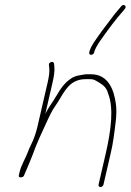

<svg xmlns="http://www.w3.org/2000/svg" viewBox="-20 -742 531 781"><path d="M362.9 -528 364.5 -535C372.1 -554.2 383.9 -571 396.4 -588.5C421.6 -624 451.6 -664.7 479.7 -696L488 -706C497.1 -717.6 482.9 -728 473.5 -717L465.2 -707C459 -700.3 453.1 -693.3 447.4 -686C426.4 -657.3 400.4 -625.2 380.1 -596C366.9 -577 352.5 -558 345 -537L343.4 -530C338.9 -516.7 358.5 -514.7 362.9 -528ZM388.6 19C393.9 19 399.7 14.3 400.9 9L430.2 -118C434.9 -138.1 439.1 -159.4 441.7 -178.5C448.5 -229.2 457.2 -278 451.5 -318.5C444 -372.7 423.4 -440 349.6 -440H333.6C327.6 -440 320 -439 310.9 -437C290.6 -434.2 276.6 -429.5 262.5 -418C241.5 -402.5 228.7 -384.8 214.1 -360L198.1 -334C184.5 -311.9 178.2 -306.3 164.4 -279L193.8 -406.5C199.4 -430.6 203.2 -454.7 201 -472L199.7 -484C197.3 -495.6 176.5 -489.4 179.1 -477L180.4 -465C182.3 -450.1 178.6 -427 173.7 -406L132.6 -228C126.7 -202.3 117.3 -174.9 106.6 -154L98.9 -138L93.6 -124C84.1 -98.6 66.1 -69.9 59.9 -43L56.5 -28C53.9 -17.1 74.2 -19.3 77.2 -27C85.9 -46.2 101.9 -85.2 110.7 -107C131.2 -164.5 150.4 -202.5 175.6 -258C194 -296.9 197.5 -299.7 215.5 -327C244 -373.3 264.6 -420 329 -420H345C362.4 -420 365.4 -416.3 380.2 -408C401.2 -395.2 413.2 -385.7 419.6 -362C443.3 -303.6 432 -212.2 410.2 -118L380.9 9C379.7 14.3 383.3 19 388.6 19Z"/></svg>

Font: HoneyBee
Style: UltLitIt
Weight: 100
Foundry: Cannot Into Space Fonts
Version: Version 0.89